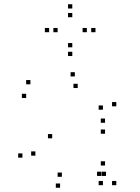

<svg xmlns="http://www.w3.org/2000/svg" viewBox="-20 -861 660 903"><path d="M527 -361V-381H507V-361ZM332 -501.5V-521.5H312V-501.5ZM123 -464.5V-484.5H103V-464.5ZM103 -400V-420H83V-400ZM345.5 -447V-467H325.5V-447ZM464 -345V-365H444V-345ZM464 10V-10H444V10ZM527 10V-10H507V10ZM474 -283.5V-303.5H454V-283.5ZM85.5 -119.5V-139.5H65.5V-119.5ZM262.5 22V2H242.5V22ZM456.5 -33.5V-53.5H436.5V-33.5ZM478.5 -33.5V-53.5H458.5V-33.5ZM474 -82.5V-102.5H454V-82.5ZM271 -29.5V-49.5H251V-29.5ZM146.5 -129V-149H126.5V-129ZM225.5 -210.5V-230.5H205.5V-210.5ZM474 -232V-252H454V-232ZM429 -709.5V-729.5H409V-709.5ZM320 -821V-841H300V-821ZM211 -709.5V-729.5H191V-709.5ZM320 -597.5V-617.5H300V-597.5ZM251 -709.5V-729.5H231V-709.5ZM320 -780V-800H300V-780ZM388.5 -709.5V-729.5H368.5V-709.5ZM320 -638.5V-658.5H300V-638.5Z"/></svg>

Font: Monaspace Argon Dots Var
Style: Regular
Weight: 400
Designer: Riley Cran and the Lettermatic Team
Version: Version 1.100 (Monaspace Argon Dots)